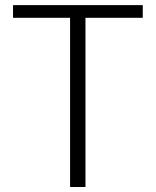

<svg xmlns="http://www.w3.org/2000/svg" viewBox="-20 -749 624 769"><path d="M260.7 0V-677.7H32.2V-728.5H551.8V-677.7H322.3V0Z"/></svg>

Font: Taipei Sans TC Beta Light
Style: Regular
Weight: 300
Designer: JT Foundry
Foundry: JT Foundry
Version: Version 1.000